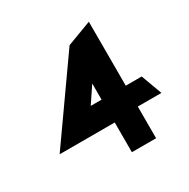

<svg xmlns="http://www.w3.org/2000/svg" viewBox="-138 -719 832 845"><g transform="rotate(-30 278.0 -296.0)"><path d="M17 -151H297V0H420V-161H540L501 -267H420V-592L295 -545ZM242 -267 297 -349V-267Z"/></g></svg>

Font: Charger Sport
Style: UltExt
Weight: 1000
Designer: Jasper
Foundry: Cannot Into Space Fonts
Version: Version 1.1